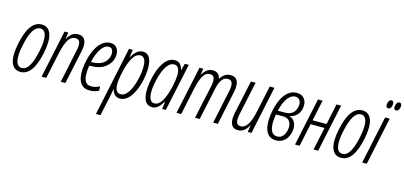

<svg xmlns="http://www.w3.org/2000/svg" viewBox="-78 -1275 4336 2060"><g transform="rotate(15 2090.0 -245.0)"><path d="M140 10Q62 10 36 -66Q10 -142 40 -282Q94 -541 231 -541Q308 -541 334 -465.5Q360 -390 331 -250Q276 10 140 10ZM143 -35Q189 -35 222.5 -89Q256 -143 280 -256Q305 -375 291 -435.5Q277 -496 228 -496Q182 -496 148.5 -442Q115 -388 91 -276Q65 -159 79 -97Q93 -35 143 -35Z M373 0 486 -531H528L516 -456H518Q562 -541 635 -541Q692 -541 713 -498.5Q734 -456 719 -384L637 0H586L666 -381Q677 -434 666.5 -463.5Q656 -493 618 -493Q570 -493 539.5 -443Q509 -393 486 -288L425 0Z M908 10Q852 10 822.5 -18.5Q793 -47 783 -92Q773 -137 776.5 -188.5Q780 -240 791 -287Q806 -360 835 -417.5Q864 -475 904.5 -508Q945 -541 994 -541Q1034 -541 1056.5 -520Q1079 -499 1085.5 -467Q1092 -435 1085 -401Q1071 -335 1011 -290.5Q951 -246 843 -246H836Q827 -190 829 -142.5Q831 -95 850.5 -66Q870 -37 916 -37Q960 -37 1008 -62V-14Q987 -2 960.5 4Q934 10 908 10ZM988 -496Q942 -496 903.5 -440.5Q865 -385 844 -289H848Q934 -289 978.5 -322Q1023 -355 1034 -407Q1041 -439 1031.5 -467.5Q1022 -496 988 -496Z M1040 236 1202 -531H1244L1231 -446H1234Q1259 -491 1288 -516Q1317 -541 1354 -541Q1395 -541 1417.5 -516Q1440 -491 1448 -449.5Q1456 -408 1453 -356.5Q1450 -305 1439 -253Q1423 -179 1395.5 -119.5Q1368 -60 1330 -25Q1292 10 1245 10Q1208 10 1185.5 -12.5Q1163 -35 1157 -70H1154Q1150 -49 1146 -26.5Q1142 -4 1138 16L1090 236ZM1241 -37Q1274 -37 1302 -66Q1330 -95 1351.5 -145Q1373 -195 1387 -258Q1396 -301 1400 -343Q1404 -385 1400 -419.5Q1396 -454 1381.5 -474.5Q1367 -495 1340 -495Q1291 -495 1255 -433Q1219 -371 1197 -270Q1187 -228 1181.5 -187Q1176 -146 1178.5 -112Q1181 -78 1195.5 -57.5Q1210 -37 1241 -37Z M1602 10Q1554 10 1529 -26Q1504 -62 1501 -127Q1498 -192 1516 -279Q1532 -354 1559 -413Q1586 -472 1624 -506.5Q1662 -541 1710 -541Q1748 -541 1769.5 -518Q1791 -495 1799 -456H1802L1822 -531H1866L1753 0H1712L1723 -83H1721Q1695 -40 1666.5 -15Q1638 10 1602 10ZM1615 -36Q1663 -36 1698.5 -96Q1734 -156 1759 -267Q1774 -333 1776 -384.5Q1778 -436 1763.5 -465.5Q1749 -495 1714 -495Q1681 -495 1653 -466.5Q1625 -438 1603.5 -388Q1582 -338 1568 -273Q1543 -159 1556 -97.5Q1569 -36 1615 -36Z M1872 0 1985 -531H2027L2016 -461H2018Q2062 -541 2131 -541Q2203 -541 2216 -471H2218Q2238 -504 2265.5 -522.5Q2293 -541 2329 -541Q2371 -541 2392 -519Q2413 -497 2416.5 -460.5Q2420 -424 2411 -380L2331 0H2279L2358 -373Q2365 -406 2364.5 -433.5Q2364 -461 2352 -477.5Q2340 -494 2312 -494Q2282 -494 2261 -475.5Q2240 -457 2227.5 -428Q2215 -399 2208 -368L2129 0H2077L2159 -379Q2169 -426 2161 -460Q2153 -494 2114 -494Q2064 -494 2035 -441Q2006 -388 1987 -297L1924 0Z M2556 10Q2501 10 2480 -34Q2459 -78 2477 -162L2556 -531H2608L2530 -165Q2516 -99 2526.5 -68.5Q2537 -38 2573 -38Q2618 -38 2650 -88.5Q2682 -139 2704 -244L2765 -531H2817L2705 0H2663L2674 -73H2671Q2627 10 2556 10Z M2978 10Q2930 10 2901 -14Q2872 -38 2859 -79.5Q2846 -121 2847 -175Q2848 -229 2860 -288Q2875 -362 2903 -419Q2931 -476 2971.5 -508.5Q3012 -541 3066 -541Q3124 -541 3153 -499.5Q3182 -458 3169 -394Q3149 -301 3055 -281V-278Q3099 -264 3117.5 -221.5Q3136 -179 3124 -120Q3110 -59 3071.5 -24.5Q3033 10 2978 10ZM3061 -498Q3016 -498 2978 -451Q2940 -404 2916 -303H2994Q3097 -303 3118 -397Q3128 -440 3112 -469Q3096 -498 3061 -498ZM2981 -34Q3015 -34 3039 -58.5Q3063 -83 3073 -129Q3085 -187 3062 -223Q3039 -259 2988 -259H2907Q2888 -154 2906 -94Q2924 -34 2981 -34Z M3188 0 3301 -531H3352L3303 -300H3458L3507 -531H3558L3445 0H3394L3448 -254H3293L3239 0Z M3701 10Q3623 10 3597 -66Q3571 -142 3601 -282Q3655 -541 3792 -541Q3869 -541 3895 -465.5Q3921 -390 3892 -250Q3837 10 3701 10ZM3704 -35Q3750 -35 3783.5 -89Q3817 -143 3841 -256Q3866 -375 3852 -435.5Q3838 -496 3789 -496Q3743 -496 3709.5 -442Q3676 -388 3652 -276Q3626 -159 3640 -97Q3654 -35 3704 -35Z M4054 -634Q4037 -634 4031 -647.5Q4025 -661 4030 -683Q4038 -726 4066 -726Q4082 -726 4088.5 -712.5Q4095 -699 4090 -676Q4082 -634 4054 -634ZM4141 -634Q4124 -634 4118 -647.5Q4112 -661 4117 -683Q4126 -726 4154 -726Q4170 -726 4176.5 -712.5Q4183 -699 4178 -676Q4168 -634 4141 -634ZM3934 0 4047 -531H4098L3985 0Z"/></g></svg>

Font: Noto Sans ExtraCondensed Light
Style: Italic
Weight: 300
Width: 2
Italic angle: -12°
Designer: Monotype Design Team
Foundry: Monotype Imaging Inc.
Version: Version 2.013; ttfautohint (v1.8.4.7-5d5b)